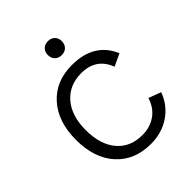

<svg xmlns="http://www.w3.org/2000/svg" viewBox="-241 -1017 1168 1168"><g transform="rotate(-45 343.0 -433.0)"><path d="M328.5 -859.5Q345 -876 372 -876Q399 -876 415.5 -859.5Q432 -843 432 -816Q432 -789 415.5 -772.5Q399 -756 372 -756Q345 -756 328.5 -772.5Q312 -789 312 -816Q312 -843 328.5 -859.5ZM640 -169Q609 -85 538 -37.5Q467 10 374 10Q233 10 150.5 -81.5Q68 -173 68 -330Q68 -486 150.5 -578Q233 -670 372 -670Q563 -670 628 -516L549 -479Q505 -595 378 -595Q275 -595 213.5 -524.5Q152 -454 152 -330Q152 -206 211.5 -135.5Q271 -65 374 -65Q441 -65 490 -99Q539 -133 560 -199Z"/></g></svg>

Font: Elaine Sans
Style: Regular
Weight: 400
Designer: Wei Huang
Foundry: Wei Huang
Version: Version 2.001;December 24, 2019;FontCreator 12.0.0.2547 64-b